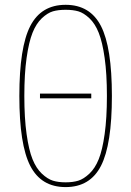

<svg xmlns="http://www.w3.org/2000/svg" viewBox="-20 -760 540 790"><path d="M104.5 -652.8Q149.4 -740.2 250 -740.2Q350.6 -740.2 395.5 -652.8Q440.4 -565.4 440.4 -365.2Q440.4 -165 395.5 -77.6Q350.6 9.8 250 9.8Q149.4 9.8 104.5 -77.6Q59.6 -165 59.6 -365.2Q59.6 -565.4 104.5 -652.8ZM144.5 -355.5V-375H355.5V-355.5ZM197.8 -16.6Q219.7 -9.8 250 -9.8Q280.3 -9.8 302.2 -16.6Q324.2 -23.4 347.7 -45.4Q371.1 -67.4 386.2 -105Q401.4 -142.6 410.6 -208.5Q419.9 -274.4 419.9 -365.2Q419.9 -456.1 410.6 -521.5Q401.4 -586.9 386.2 -625Q371.1 -663.1 347.7 -685.1Q324.2 -707 302.2 -713.4Q280.3 -719.7 250 -719.7Q219.7 -719.7 197.8 -713.4Q175.8 -707 152.3 -685.1Q128.9 -663.1 113.8 -625Q98.6 -586.9 89.4 -521.5Q80.1 -456.1 80.1 -365.2Q80.1 -274.4 89.4 -208.5Q98.6 -142.6 113.8 -105Q128.9 -67.4 152.3 -45.4Q175.8 -23.4 197.8 -16.6Z"/></svg>

Font: Mgen+ 1mn thin
Style: Regular
Weight: 100
Designer: [Source Han Sans]
Ryoko NISHIZUKA  (kana & ideographs); Paul D. Hunt (Latin, Greek & Cyrillic); Wenlong ZHANG  (bopomofo
Version: Version 1.059.20150602